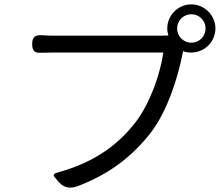

<svg xmlns="http://www.w3.org/2000/svg" viewBox="-20 -840 1020 877"><path d="M900 -664C888 -652 872 -645 854 -645C818 -645 789 -674 789 -710C789 -746 818 -775 854 -775C872 -775 888 -768 900 -756C912 -744 919 -728 919 -710C919 -692 912 -676 900 -664ZM475 -600C586 -600 698 -600 726 -600C713 -506 667 -370 598 -280C520 -181 417 -100 243 -52C224 -47 221 -39 231 -29L249 -8L253 -4C271 15 298 23 330 12C484 -45 587 -130 668 -233C746 -334 794 -492 814 -595L816 -606C828 -602 841 -600 854 -600C914 -600 964 -649 964 -710C964 -770 914 -820 854 -820C793 -820 744 -770 744 -710C744 -699 746 -688 749 -678L717 -677C672 -677 281 -677 225 -677C208 -677 190 -678 172 -679C141 -682 127 -670 127 -639C127 -610 137 -597 166 -599C184 -599 203 -600 225 -600C253 -600 364 -600 475 -600Z"/></svg>

Font: GenSenRounded2 TW R
Style: Regular
Weight: 400
Version: Version 2.100;PS 2.1;hotconv 16.6.51;makeotf.lib2.5.65220 DE